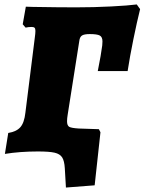

<svg xmlns="http://www.w3.org/2000/svg" viewBox="-20 -680 649 862"><path d="M271 76Q269 42 259 26.5Q249 11 225 5.5Q201 0 150 0Q70 0 2 11L17 -83Q54 -89 71.5 -109Q89 -129 94 -174L136 -509Q139 -530 139 -541Q139 -552 135 -555.5Q131 -559 122 -559Q107 -559 95 -556L82 -571L96 -650Q115 -650 127 -649Q245 -647 320 -647Q401 -647 478.5 -651Q556 -655 594 -660L609 -639Q595 -583 579 -504.5Q563 -426 553 -361H419Q434 -436 439 -476Q440 -483 440 -494Q440 -514 428 -520.5Q416 -527 383 -527Q358 -527 348 -520.5Q338 -514 336 -496L284 -166Q281 -148 281 -136Q281 -116 291 -110.5Q301 -105 334 -103L424 -100L431 -86L405 152L276 162Z"/></svg>

Font: Alegreya Black
Style: Italic
Weight: 900
Italic angle: -7°
Designer: Juan Pablo del Peral
Foundry: Huerta Tipografica
Version: Version 2.007; ttfautohint (v1.6)